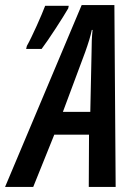

<svg xmlns="http://www.w3.org/2000/svg" viewBox="-72 -737 539 757"><path d="M-52 0H59L142 -206H279L278 0H384L379 -717H250ZM31 -544H92C118 -578 177 -669 197 -704L199 -714H106C93 -679 54 -591 34 -556ZM176 -296 264 -532C276 -566 285 -594 290 -619H293C290 -592 289 -563 289 -531L284 -296Z"/></svg>

Font: Noto Sans UI Condensed Medium
Style: Italic
Weight: 500
Width: 3
Italic angle: -12°
Designer: Monotype Design Team
Foundry: Monotype Imaging Inc.
Version: Version 1.901